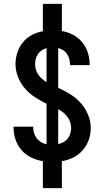

<svg xmlns="http://www.w3.org/2000/svg" viewBox="-20 -863 540 990"><path d="M201 107V-32Q170 -37 141 -51Q112 -65 91.5 -88.5Q71 -112 60.5 -142Q50 -172 50 -204V-210H151V-207Q151 -192 155.5 -177Q160 -162 169 -150Q178 -138 191.5 -130Q205 -122 220 -119V-328Q189 -343 160 -362Q131 -381 108.5 -407Q86 -433 73 -466Q60 -499 60 -533Q60 -563 69.5 -592Q79 -621 98 -644.5Q117 -668 144 -682.5Q171 -697 201 -702V-843H299V-703Q329 -698 356.5 -683.5Q384 -669 403.5 -645.5Q423 -622 432.5 -593Q442 -564 442 -533V-527H341V-530Q341 -544 337.5 -558Q334 -572 326 -584Q318 -596 306 -604Q294 -612 280 -615V-410Q312 -396 342.5 -377Q373 -358 396.5 -331.5Q420 -305 434 -271.5Q448 -238 448 -202Q448 -171 437.5 -141.5Q427 -112 406.5 -88.5Q386 -65 358 -51Q330 -37 299 -32V107ZM220 -439V-615Q207 -611 195.5 -603.5Q184 -596 176 -584.5Q168 -573 164.5 -560Q161 -547 161 -533Q161 -518 165 -504Q169 -490 177.5 -478Q186 -466 197 -456.5Q208 -447 220 -439ZM280 -120Q294 -123 307 -130Q320 -137 329 -148.5Q338 -160 342.5 -174Q347 -188 347 -202Q347 -218 342 -233Q337 -248 327.5 -260.5Q318 -273 306 -283Q294 -293 280 -300Z"/></svg>

Font: Iosevka Curly Semibold
Style: Regular
Weight: 600
Monospace: yes
Designer: Belleve Invis
Foundry: Belleve Invis
Version: Version 22.1.2; ttfautohint (v1.8.4)